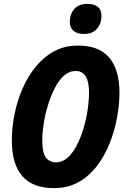

<svg xmlns="http://www.w3.org/2000/svg" viewBox="-20 -960 647 990"><path d="M258 10Q41 10 41 -236Q41 -302 55 -371.5Q69 -441 96.5 -504Q124 -567 165 -617Q206 -667 260 -696Q314 -725 382 -725Q492 -725 544 -662Q596 -599 596 -482Q596 -421 583.5 -353.5Q571 -286 545.5 -221.5Q520 -157 480 -104.5Q440 -52 385 -21Q330 10 258 10ZM270 -123Q301 -123 327.5 -146Q354 -169 374.5 -208Q395 -247 409.5 -294.5Q424 -342 431.5 -391Q439 -440 439 -484Q439 -594 370 -594Q337 -594 310 -570Q283 -546 262.5 -506Q242 -466 227.5 -418.5Q213 -371 205.5 -323Q198 -275 198 -235Q198 -173 216.5 -148Q235 -123 270 -123ZM412 -785Q378 -785 359 -801Q340 -817 340 -848Q340 -887 363 -913.5Q386 -940 431 -940Q465 -940 484 -925Q503 -910 503 -878Q503 -839 480.5 -812Q458 -785 412 -785Z"/></svg>

Font: Noto Sans Condensed ExtraBold
Style: Italic
Weight: 800
Width: 3
Italic angle: -12°
Designer: Monotype Design Team
Foundry: Monotype Imaging Inc.
Version: Version 2.013; ttfautohint (v1.8.4.7-5d5b)